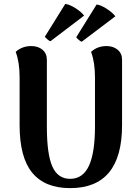

<svg xmlns="http://www.w3.org/2000/svg" viewBox="-20 -946 716 980"><path d="M603 -307.1Q603 14.2 337.9 14.2Q209.5 14.2 144.8 -64Q80.1 -142.1 80.1 -307.1V-550.8Q80.1 -628.4 60.1 -681.2Q92.3 -710.9 140.1 -710.9Q174.3 -710.9 196.8 -692.1Q219.2 -673.3 219.2 -641.1V-299.8Q219.2 -158.7 247.3 -95.9Q275.4 -33.2 337.9 -33.2Q403.3 -33.2 434.1 -100.1Q464.8 -167 464.8 -299.8V-550.8Q464.8 -628.4 444.8 -681.2Q477.1 -710.9 523.9 -710.9Q558.1 -710.9 580.6 -692.1Q603 -673.3 603 -641.1ZM209 -758.8 313 -925.8Q334 -923.8 364.5 -904.8Q395 -885.7 409.2 -866.2L237.8 -735.8Q231.9 -736.3 221.4 -745.6Q210.9 -754.9 209 -758.8ZM369.1 -755.9 473.1 -922.9Q493.7 -920.9 523.9 -901.6Q554.2 -882.3 568.8 -862.8L397 -732.9Q391.1 -734.4 381.1 -743.2Q371.1 -752 369.1 -755.9Z"/></svg>

Font: Arima
Style: Bold
Weight: 700
Designer: Joana Correia and Natanael Gama
Foundry: NDISCOVER
Version: Version 1.100;Glyphs 3.1.2 (3151)